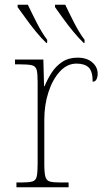

<svg xmlns="http://www.w3.org/2000/svg" viewBox="-20 -786 445 806"><path d="M49 0V-20H71Q101 -20 115.5 -24Q130 -28 134 -44.5Q138 -61 138 -98V-442Q138 -477 134 -492.5Q130 -508 114 -512Q98 -516 61 -516H43V-536H162L165 -424H167Q179 -453 196.5 -480.5Q214 -508 241 -526Q268 -544 306 -544Q344 -544 367 -524.5Q390 -505 390 -476Q390 -463 385 -453Q380 -443 369 -443Q369 -487 352 -503Q335 -519 301 -519Q262 -519 231.5 -486Q201 -453 183.5 -399.5Q166 -346 166 -284V-98Q166 -61 170.5 -44.5Q175 -28 189 -24Q203 -20 233 -20H268V0ZM331 -606Q311 -625 287.5 -653.5Q264 -682 243.5 -710.5Q223 -739 211 -756V-766H254Q270 -732 291.5 -690Q313 -648 335 -619V-606ZM174 -606Q154 -625 130.5 -653.5Q107 -682 87 -710.5Q67 -739 54 -756V-766H97Q113 -732 134.5 -690Q156 -648 178 -619V-606Z"/></svg>

Font: Noto Serif Thin
Style: Regular
Weight: 100
Designer: Monotype Design Team
Foundry: Monotype Imaging Inc.
Version: Version 2.015